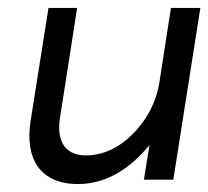

<svg xmlns="http://www.w3.org/2000/svg" viewBox="-20 -452 524 483"><path d="M57 -148C42 -53 81 11 176 11C254 11 313 -35 356 -87L342 0H416L484 -432H410L381 -245C372 -189 344 -144 312 -113C284 -85 244 -61 196 -61C141 -61 122 -101 131 -156L174 -432H102Z"/></svg>

Font: Charger Pro
Style: Obl
Weight: 400
Designer: Jasper
Foundry: Cannot Into Space Fonts
Version: Version 1.09